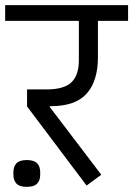

<svg xmlns="http://www.w3.org/2000/svg" viewBox="-40 -718 517 745"><path d="M65 -305V-371H140Q208 -371 237 -398.5Q266 -426 266 -484V-637H-20V-698H457V-637H340V-496Q340 -404 296.5 -355Q253 -306 157 -306H153V-303L353 -40L296 2ZM64 7Q36 7 24 -5.5Q12 -18 12 -40V-50Q12 -72 24 -84.5Q36 -97 64 -97Q92 -97 104 -84.5Q116 -72 116 -50V-40Q116 -18 104 -5.5Q92 7 64 7Z"/></svg>

Font: IBM Plex Sans Devanagari
Style: Regular
Weight: 400
Designer: Mike Abbink, Paul van der Laan, Pieter van Rosmalen, Erin McLaughlin
Foundry: Bold Monday
Version: Version 1.1